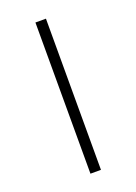

<svg xmlns="http://www.w3.org/2000/svg" viewBox="-99 -505 389 549"><g transform="rotate(-20 96.0 -230.0)"><path d="M80 0V-460H112V0Z"/></g></svg>

Font: Outfit Thin
Style: Regular
Weight: 100
Designer: Rodrigo Fuenzalida
Foundry: fragTYPE
Version: Version 1.000